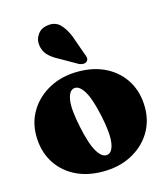

<svg xmlns="http://www.w3.org/2000/svg" viewBox="-111 -817 798 915"><g transform="rotate(-15 288.5 -359.0)"><path d="M292 -479Q371.5 -479 431 -447.5Q490.5 -416 523.2 -360.2Q556 -304.5 556 -231.5Q556 -162.5 521.8 -107.5Q487.5 -52.5 426.2 -20.2Q365 12 284.5 12Q205 12 145.8 -19.2Q86.5 -50.5 53.5 -106.2Q20.5 -162 20.5 -235.5Q20.5 -304 55 -359Q89.5 -414 150.8 -446.5Q212 -479 292 -479ZM326 -60Q351 -65.5 357.5 -111Q364 -156.5 345 -246Q326 -335.5 301.8 -374.2Q277.5 -413 251.5 -407Q227 -401 220.2 -356.5Q213.5 -312 233 -221Q251.5 -131.5 275.8 -92.8Q300 -54 326 -60ZM310.5 -646.5 344 -552Q349 -541.5 350.2 -532.2Q351.5 -523 344.5 -515Q338 -508.5 327.2 -508.2Q316.5 -508 306.5 -512.5L221.5 -561Q186.5 -579 168 -599.2Q149.5 -619.5 146 -649.5Q142 -676 159 -700.8Q176 -725.5 210 -729.5Q247 -734.5 270.5 -711.2Q294 -688 310.5 -646.5Z"/></g></svg>

Font: Fraunces 72pt S050 Black
Style: Regular
Weight: 900
Version: Version 1.000; ttfautohint (v1.8.3)